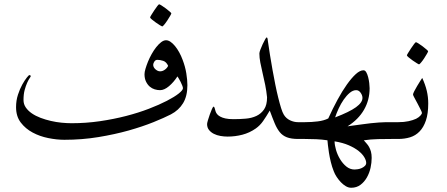

<svg xmlns="http://www.w3.org/2000/svg" viewBox="-20 -655 2109 905"><path d="M863.3 -253.4Q863.3 -202.1 843 -168.7Q822.8 -135.3 785.2 -115.7Q754.9 -100.1 703.6 -79.3Q652.3 -58.6 586.7 -40Q521 -21.5 443.8 -8.8Q366.7 3.9 283.2 3.9Q247.6 3.9 207.5 -4.2Q167.5 -12.2 133.8 -30.3Q100.1 -48.3 77.9 -77.4Q55.7 -106.4 55.7 -149.9Q55.7 -181.2 64.7 -208.7Q73.7 -236.3 85.2 -256.8Q96.7 -277.3 106.4 -289.3Q116.2 -301.3 118.2 -301.3Q120.1 -301.3 122.6 -299.8Q125 -298.3 125 -296.4Q125 -293.9 119.6 -286.4Q114.3 -278.8 107.9 -264.6Q101.6 -250.5 96.2 -230.7Q90.8 -210.9 90.8 -183.6Q90.8 -164.1 101.6 -148.4Q112.3 -132.8 130.1 -120.6Q147.9 -108.4 171.1 -99.6Q194.3 -90.8 219.7 -85Q245.1 -79.1 270 -76.7Q294.9 -74.2 317.4 -74.2Q385.3 -74.2 450.7 -83.7Q516.1 -93.3 574.5 -108.4Q632.8 -123.5 681.6 -142.3Q730.5 -161.1 766.4 -179.7Q802.2 -198.2 822.3 -214.1Q842.3 -230 842.3 -239.3Q842.3 -243.7 838.9 -252.2Q835.4 -260.7 831.3 -269.3Q827.1 -277.8 822.5 -285.2Q817.9 -292.5 816.4 -294.9Q798.8 -267.6 776.6 -248.8Q754.4 -230 734.4 -230Q722.2 -230 709.2 -233.9Q696.3 -237.8 685.8 -246.8Q675.3 -255.9 668.2 -270.5Q661.1 -285.2 661.1 -305.2Q661.1 -315.4 665.8 -331.1Q670.4 -346.7 677.5 -364.3Q684.6 -381.8 694.8 -400.1Q705.1 -418.5 716.3 -432.6Q727.5 -446.8 739.5 -456.1Q751.5 -465.3 762.7 -465.3Q772.9 -465.3 783.7 -458Q794.4 -450.7 804.9 -438Q815.4 -425.3 824.7 -408.4Q834 -391.6 840.8 -373Q853 -341.3 858.2 -309.3Q863.3 -277.3 863.3 -253.4ZM772.5 -344.7Q764.2 -363.3 749.3 -368.2Q734.4 -373 721.7 -373Q712.9 -373 707.5 -364.7Q702.1 -356.4 702.1 -349.6Q702.1 -343.8 704.8 -338.4Q707.5 -333 712.4 -328.6Q717.3 -324.2 722.9 -321.5Q728.5 -318.8 734.4 -318.8Q746.6 -318.8 757.3 -326.7Q768.1 -334.5 772.5 -344.7ZM787.6 -592.3Q787.6 -589.8 782 -580.1Q776.4 -570.3 769 -559.1Q761.7 -547.9 754.4 -539.1Q747.1 -530.3 744.6 -530.3Q743.2 -530.3 734.1 -535.9Q725.1 -541.5 714.6 -548.8Q704.1 -556.2 695.8 -563.2Q687.5 -570.3 687.5 -572.8Q687.5 -575.2 693.6 -585Q699.7 -594.7 707 -606Q714.4 -617.2 721.2 -626Q728 -634.8 730 -634.8Q732.4 -634.8 741.9 -628.9Q751.5 -623 761.7 -615.2Q772 -607.4 779.8 -600.6Q787.6 -593.8 787.6 -592.3Z M1443.8 -40Q1443.8 -32.2 1442.9 -25.4Q1441.9 -18.6 1438.2 -12.7Q1434.6 -6.8 1427.7 -3.4Q1420.9 0 1408.7 0H1385.3Q1353 0 1332.5 -7.8Q1312 -15.6 1298.6 -32.2Q1285.2 -48.8 1274.7 -74Q1264.2 -99.1 1251.5 -133.8Q1234.9 -105.5 1220.2 -84.5Q1205.6 -63.5 1185.5 -49.3Q1156.2 -28.8 1122.3 -20Q1088.4 -11.2 1052.7 -11.2Q1036.1 -11.2 1019 -14.2Q1002 -17.1 988 -24.2Q974.1 -31.2 965.1 -42.5Q956.1 -53.7 956.1 -70.3Q956.1 -74.7 960 -88.1Q963.9 -101.6 969 -115.7Q974.1 -129.9 979 -141.1Q983.9 -152.3 986.8 -152.3Q988.8 -152.3 990.2 -149.4Q991.7 -146.5 992.7 -142.8Q993.7 -139.2 994.6 -135.3Q995.6 -131.3 996.6 -128.9Q998.5 -123 1003.4 -116.9Q1008.3 -110.8 1017.8 -105.5Q1027.3 -100.1 1042.5 -96.7Q1057.6 -93.3 1080.1 -93.3Q1109.4 -93.3 1137.9 -95.7Q1166.5 -98.1 1188.7 -108.6Q1210.9 -119.1 1224.9 -139.6Q1238.8 -160.2 1238.8 -196.3Q1235.8 -226.1 1230 -254.9Q1224.1 -283.7 1217.8 -310.3Q1211.4 -336.9 1207 -360.4Q1202.6 -383.8 1202.6 -402.8Q1202.6 -408.7 1207.3 -421.1Q1211.9 -433.6 1218 -446.5Q1224.1 -459.5 1229.5 -469Q1234.9 -478.5 1236.3 -478.5Q1239.3 -478.5 1240.2 -475.6Q1241.7 -472.2 1242.7 -461.4Q1247.1 -430.2 1252.7 -395.3Q1258.3 -360.4 1264.6 -325.2Q1271 -290 1277.6 -256.8Q1284.2 -223.6 1291.3 -195.3Q1298.3 -167 1304.9 -145.8Q1311.5 -124.5 1317.9 -114.3Q1328.6 -96.7 1347.2 -87.9Q1365.7 -79.1 1385.3 -79.1H1408.7Q1420.9 -79.1 1427.7 -75.7Q1434.6 -72.3 1438.2 -66.9Q1441.9 -61.5 1442.9 -54.7Q1443.8 -47.9 1443.8 -40Z M1884.3 -40Q1884.3 -32.2 1883.5 -25.4Q1882.8 -18.6 1879.2 -12.7Q1875.5 -6.8 1868.7 -3.4Q1861.8 0 1849.6 0H1826.2Q1795.9 0 1761.5 0.7Q1727.1 1.5 1694.8 6.3Q1701.2 14.2 1707.8 21.2Q1714.4 28.3 1719.7 37.8Q1725.1 47.4 1728.5 59.8Q1731.9 72.3 1731.9 89.4Q1731.9 111.3 1726.6 136Q1721.2 160.6 1709.2 181.6Q1697.3 202.6 1679 216.3Q1660.6 230 1635.3 230Q1622.6 230 1610.1 222.7Q1597.7 215.3 1586.9 204.1Q1576.2 192.9 1567.1 179.2Q1558.1 165.5 1553.2 152.3Q1544.9 131.8 1539.3 108.6Q1533.7 85.4 1530.5 64.9Q1527.3 44.4 1525.6 28.6Q1523.9 12.7 1523.4 6.3Q1497.6 2.4 1470.7 1.2Q1443.8 0 1416.5 0H1393.1Q1380.9 0 1374 -3.4Q1367.2 -6.8 1363.8 -12.7Q1360.4 -18.6 1359.4 -25.4Q1358.4 -32.2 1358.4 -40Q1358.4 -47.9 1359.4 -54.7Q1360.4 -61.5 1363.8 -66.9Q1367.2 -72.3 1374.3 -75.7Q1381.3 -79.1 1393.1 -79.1H1416.5Q1448.7 -79.1 1477.8 -82.8Q1506.8 -86.4 1527.3 -96.7Q1548.3 -143.1 1570.8 -184.6Q1593.3 -226.1 1615.2 -256.8Q1637.2 -287.6 1657 -305.7Q1676.8 -323.7 1693.4 -323.7Q1701.2 -323.7 1706.5 -314.2Q1711.9 -304.7 1715.3 -291.3Q1718.8 -277.8 1720.5 -263.4Q1722.2 -249 1722.2 -239.3Q1722.2 -183.6 1695.8 -137.7Q1669.4 -91.8 1618.2 -59.6Q1620.1 -59.6 1630.1 -61.3Q1640.1 -63 1655.3 -64.7Q1670.4 -66.4 1689.5 -69.3Q1708.5 -72.3 1728 -74.2Q1747.6 -76.2 1765.9 -77.6Q1784.2 -79.1 1798.8 -79.1H1849.6Q1861.8 -79.1 1868.7 -75.7Q1875.5 -72.3 1879.2 -66.9Q1882.8 -61.5 1883.5 -54.7Q1884.3 -47.9 1884.3 -40ZM1688.5 -193.4Q1688.5 -205.6 1679.9 -217.8Q1671.4 -230 1658.7 -230Q1643.6 -230 1628.4 -217.3Q1613.3 -204.6 1600.1 -185.5Q1586.9 -166.5 1576.4 -143.8Q1565.9 -121.1 1559.6 -101.6Q1627.4 -127.4 1658 -149.7Q1688.5 -171.9 1688.5 -193.4ZM1706.1 112.8Q1706.1 101.6 1697.5 86.7Q1689 71.8 1670.9 57.1Q1652.8 42.5 1624.5 30Q1596.2 17.6 1557.1 11.2Q1557.1 28.3 1563.7 51.3Q1570.3 74.2 1582.8 95Q1595.2 115.7 1612.5 129.9Q1629.9 144 1651.4 144Q1657.2 144 1666.7 142.6Q1676.3 141.1 1684.8 137.2Q1693.4 133.3 1699.7 127.2Q1706.1 121.1 1706.1 112.8Z M1998.5 -167.5Q1998.5 -119.1 1987.5 -86.9Q1976.6 -54.7 1957.5 -35.2Q1938.5 -15.6 1912.8 -7.8Q1887.2 0 1856.9 0H1833.5Q1821.3 0 1814.5 -3.4Q1807.6 -6.8 1804.2 -12.7Q1800.8 -18.6 1799.8 -25.4Q1798.8 -32.2 1798.8 -40Q1798.8 -47.9 1799.8 -54.7Q1800.8 -61.5 1804.2 -66.9Q1807.6 -72.3 1814.7 -75.7Q1821.8 -79.1 1833.5 -79.1H1856.9Q1884.3 -79.1 1905.5 -83.7Q1926.8 -88.4 1941.4 -95.2Q1954.6 -102.1 1961.7 -110.1Q1968.8 -118.2 1968.8 -122.6Q1968.8 -126.5 1962.2 -139.4Q1955.6 -152.3 1948 -167Q1940.4 -181.6 1933.6 -193.8Q1926.8 -206.1 1926.8 -209.5Q1926.8 -213.9 1932.9 -225.6Q1939 -237.3 1946.5 -250Q1954.1 -262.7 1961.2 -273.9Q1968.3 -285.2 1970.2 -287.6Q1984.9 -255.9 1991.7 -226.8Q1998.5 -197.8 1998.5 -167.5ZM1998 -413.6Q1998 -411.1 1992.4 -401.4Q1986.8 -391.6 1979.5 -380.4Q1972.2 -369.1 1964.8 -360.4Q1957.5 -351.6 1955.1 -351.6Q1953.6 -351.6 1944.6 -357.2Q1935.5 -362.8 1925 -370.1Q1914.6 -377.4 1906.2 -384.5Q1897.9 -391.6 1897.9 -394Q1897.9 -396.5 1904.1 -406.2Q1910.2 -416 1917.5 -427.2Q1924.8 -438.5 1931.6 -447.3Q1938.5 -456.1 1940.4 -456.1Q1942.9 -456.1 1952.4 -450.2Q1961.9 -444.3 1972.2 -436.5Q1982.4 -428.7 1990.2 -421.9Q1998 -415 1998 -413.6Z"/></svg>

Font: Kitab
Style: Regular
Weight: 400
Designer: SIL International
Foundry: Khaled Hosny
Version: Version 1.000